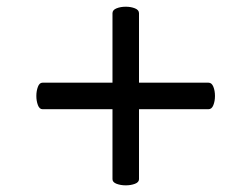

<svg xmlns="http://www.w3.org/2000/svg" viewBox="-20 -639 760 580"><path d="M319.8 -309.1H109.9H108.4Q99.1 -309.1 94.5 -321.5Q89.8 -334 89.8 -349.1Q89.8 -364.3 94.5 -376.7Q99.1 -389.2 108.4 -389.2H109.9H319.8V-599.1Q319.8 -608.9 332 -613.8Q344.2 -618.7 359.9 -618.7Q375.5 -618.7 387.7 -613.8Q399.9 -608.9 399.9 -599.1V-389.2H609.9Q619.6 -389.2 624.5 -377Q629.4 -364.7 629.4 -349.1Q629.4 -333.5 624.5 -321.3Q619.6 -309.1 609.9 -309.1H399.9V-99.1V-97.7Q399.9 -88.4 387.5 -83.7Q375 -79.1 359.9 -79.1Q344.7 -79.1 332.3 -83.7Q319.8 -88.4 319.8 -97.7V-99.1Z"/></svg>

Font: Marmelad
Style: Regular
Weight: 400
Designer: Manvel Shmavonyan
Foundry: Cyreal (www.cyreal.org)
Version: Version 1.000